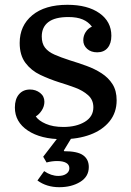

<svg xmlns="http://www.w3.org/2000/svg" viewBox="-20 -570 547 800"><path d="M244 -41Q298 -41 333.5 -62.5Q369 -84 369 -123Q369 -154 347 -173.5Q325 -193 292.5 -205Q260 -217 227 -227Q186 -240 148 -258Q110 -276 86 -308Q62 -340 62 -391Q62 -463 114.5 -506.5Q167 -550 261 -550Q345 -550 394.5 -515Q444 -480 444 -421Q444 -389 428.5 -370.5Q413 -352 385 -352Q359 -352 343 -366.5Q327 -381 327 -402Q327 -421 337 -436.5Q347 -452 363 -459Q348 -479 324.5 -489Q301 -499 265 -499Q209 -499 181.5 -478Q154 -457 154 -418Q154 -389 167.5 -371.5Q181 -354 207 -342.5Q233 -331 270 -319Q306 -308 340.5 -295.5Q375 -283 403.5 -264.5Q432 -246 449 -219Q466 -192 466 -152Q466 -101 436.5 -64.5Q407 -28 356 -9Q305 10 240 10Q150 10 96 -26Q42 -62 42 -122Q42 -157 59 -177Q76 -197 105 -197Q129 -197 147 -183Q165 -169 165 -146Q165 -127 154 -110Q143 -93 129 -85Q141 -67 171 -54Q201 -41 244 -41ZM227 210Q174 210 136 182L164 143Q193 163 223 163Q244 163 256.5 154Q269 145 269 131Q269 116 255.5 108.5Q242 101 218 101Q207 101 196 102.5Q185 104 174 107L160 83L237 -17H291L246 57L247 60Q303 60 326.5 77Q350 94 350 126Q350 166 314 188Q278 210 227 210Z"/></svg>

Font: Domine Medium
Style: Regular
Weight: 500
Designer: Pablo Impallari, Rodrigo Fuenzalida, Brenda Gallo
Foundry: Pablo Impallari, Rodrigo Fuenzalida, Brenda Gallo
Version: Version 2.000